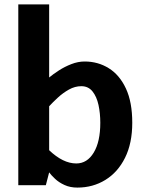

<svg xmlns="http://www.w3.org/2000/svg" viewBox="-20 -840 650 871"><path d="M331 11Q298 11 272.5 -0.8Q247 -12.5 229.8 -28.8Q212.5 -45 203 -58L188 0H63V-820H203V-488.5Q221 -503.5 247.2 -520.5Q273.5 -537.5 303.8 -549.2Q334 -561 364 -561Q424.5 -561 473.5 -530.5Q522.5 -500 551.2 -438.5Q580 -377 580 -283Q580 -190 547.2 -124.2Q514.5 -58.5 458 -23.8Q401.5 11 331 11ZM326 -98.5Q375.5 -98.5 405.2 -147.8Q435 -197 435 -283Q435 -326 426.8 -364Q418.5 -402 399.5 -425.5Q380.5 -449 349 -449Q320 -449 292.8 -433.8Q265.5 -418.5 242.5 -397.2Q219.5 -376 203 -358V-158.5Q266 -98.5 326 -98.5Z"/></svg>

Font: Junction
Style: Bold
Weight: 700
Designer: Caroline Hadilaksono
Foundry: Caroline Hadilaksono, Tyler Finck, The League of Moveable Type
Version: Version 2.000; ttfautohint (v1.8.3)